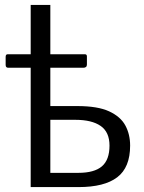

<svg xmlns="http://www.w3.org/2000/svg" viewBox="-20 -762 587 782"><path d="M105 0V-742H185V-330H295Q378 -330 424.5 -308.5Q471 -287 490.5 -251Q510 -215 510 -169Q510 -80 457.5 -40Q405 0 300 0ZM185 -58H299Q364 -58 395 -84.5Q426 -111 426 -169Q426 -224 390 -249Q354 -274 287 -274H185ZM334 -532V-499Q334 -486 319 -486H14Q8 -486 5.5 -489Q3 -492 3 -498V-530Q3 -541 11 -541H326Q334 -541 334 -532Z"/></svg>

Font: Libre Franklin
Style: Regular
Weight: 400
Designer: Pablo Impallari, Rodrigo Fuenzalida, Nhung Nguyen
Foundry: Impallari Type
Version: Version 3.000